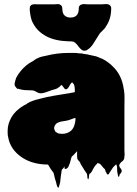

<svg xmlns="http://www.w3.org/2000/svg" viewBox="-20 -786 662 929"><path d="M583 -36Q583 -32 582 -30Q582 -17 577 -11Q576 -9 573 -6.5Q570 -4 567 -2Q556 9 557 16Q558 23 563 28Q568 33 569 40Q570 47 559 58Q558 61 557.5 64.5Q557 68 555 70Q554 71 551 65Q550 60 549 54Q548 48 547 42Q546 25 546.5 22.5Q547 20 542 9L538 13Q535 16 532.5 18Q530 20 527 24Q523 30 519 36Q515 42 511 48Q510 49 508 53Q506 57 504 58Q499 60 496 53Q493 46 491 44Q490 41 489.5 38Q489 35 487 32Q485 31 481 27Q479 25 478 23L468 11L463 6Q461 7 458 5Q455 3 453 2Q448 7 448 8Q440 15 434.5 24.5Q429 34 424 44Q423 46 420.5 49Q418 52 415 54Q413 56 412 56Q411 62 410.5 68.5Q410 75 408 81Q407 82 405.5 80.5Q404 79 404 78Q402 70 402.5 66.5Q403 63 399 51Q398 51 397.5 50.5Q397 50 397 50Q397 49 395 47Q395 45 393.5 44Q392 43 392 43L383 28L371 9Q370 5 368 1.5Q366 -2 364 -5L363 -6Q359 -9 355 -16Q355 -17 354.5 -17.5Q354 -18 354 -19Q353 -24 353 -30.5Q353 -37 353 -47V-55Q351 -53 350 -51L347 -48Q338 -37 327 -28Q323 -18 321 -7.5Q319 3 314 13Q313 17 310.5 21.5Q308 26 304 29Q303 30 298.5 31Q294 32 293 31Q292 28 292 24.5Q292 21 292 18Q291 21 289.5 23.5Q288 26 286 28Q285 30 283 31.5Q281 33 279 35Q276 51 274.5 65.5Q273 80 271 96Q270 100 269 104.5Q268 109 266 114Q266 119 263 122Q262 123 259 120Q258 118 257 115.5Q256 113 255 111Q254 106 251 94.5Q248 83 246 79Q245 75 244 70.5Q243 66 242 62Q241 59 240.5 55.5Q240 52 238 48L235 45Q232 41 229 36.5Q226 32 223 28Q222 25 220 22.5Q218 20 216 16Q215 14 214 12.5Q213 11 211 10H203Q138 8 91.5 -21Q45 -50 27 -95Q26 -98 25 -101Q24 -104 23 -107Q23 -108 22.5 -109Q22 -110 22 -111Q21 -116 20 -120.5Q19 -125 18 -129Q17 -135 17 -141.5Q17 -148 17 -154Q17 -158 17.5 -161Q18 -164 18 -168L19 -175Q22 -191 28 -204Q42 -236 71 -259Q77 -264 83 -268Q89 -272 96 -276L109 -283Q111 -285 114 -287Q117 -289 120 -290Q122 -292 125 -293Q128 -294 131 -295Q142 -300 153.5 -303Q165 -306 177 -309Q191 -313 205.5 -316Q220 -319 236 -322L260 -326Q274 -328 287.5 -330.5Q301 -333 315 -335Q319 -335 320 -336L342 -340V-356Q342 -352 341.5 -358Q341 -364 341 -365Q341 -364 340.5 -367.5Q340 -371 340 -370Q340 -371 339.5 -372Q339 -373 339 -374Q337 -380 331 -386Q330 -386 330 -386.5Q330 -387 328 -387Q326 -386 323.5 -383Q321 -380 320 -378Q317 -373 313 -365.5Q309 -358 303 -355Q296 -351 290 -360Q284 -369 280 -373Q278 -375 277 -375L268 -366Q265 -364 262 -362Q259 -360 256 -358Q250 -355 243.5 -353.5Q237 -352 231 -350Q219 -346 207.5 -341.5Q196 -337 184 -335Q169 -333 156 -341.5Q143 -350 128 -349Q114 -349 100.5 -350Q87 -351 73 -355Q69 -357 68 -357Q67 -357 66 -356Q65 -355 64 -356Q63 -357 62.5 -358Q62 -359 60 -360Q59 -362 57 -364Q55 -366 55 -366Q54 -367 52 -371Q50 -377 51 -383.5Q52 -390 54 -396Q55 -399 56 -402Q57 -405 58 -409Q68 -428 80 -442Q91 -456 106.5 -469Q122 -482 142 -492Q150 -499 161 -504Q171 -509 182.5 -512Q194 -515 206 -517Q229 -523 256 -526.5Q283 -530 315 -530H335Q341 -530 346 -530Q351 -530 354 -529L361 -528H366Q379 -528 385 -525Q402 -524 419 -519Q431 -517 442.5 -514Q454 -511 463 -506Q476 -502 488.5 -494Q501 -486 511 -478Q511 -477 511.5 -477Q512 -477 512 -477Q515 -475 517.5 -472.5Q520 -470 522 -468Q570 -425 579 -353Q580 -352 580 -350Q583 -329 582.5 -308Q582 -287 582 -266V-59Q582 -54 582.5 -48Q583 -42 583 -36ZM345 -203V-215Q345 -216 343 -215Q342 -215 340.5 -214.5Q339 -214 338 -214Q334 -212 329 -210.5Q324 -209 319 -207Q309 -203 298.5 -201.5Q288 -200 277 -198Q272 -197 266 -195Q260 -193 255 -190Q251 -187 249 -184Q242 -175 242 -166Q242 -159 249 -148Q251 -147 253.5 -145.5Q256 -144 259 -142L264 -140Q277 -139 278 -138.5Q279 -138 290 -139Q333 -145 342 -188Q344 -194 344 -199Q344 -202 345 -203ZM518 -745Q518 -694 492 -657Q489 -651 485 -647L479 -641Q477 -638 473.5 -635Q470 -632 467 -629Q463 -625 462 -623Q454 -611 446.5 -598.5Q439 -586 431 -574Q426 -566 419 -558.5Q412 -551 404 -546Q403 -545 401 -544Q399 -543 397 -542Q384 -538 374.5 -545.5Q365 -553 357.5 -564Q350 -575 341 -581Q336 -585 331.5 -585Q327 -585 321 -586H312Q246 -588 204 -610.5Q162 -633 142 -670Q140 -673 138.5 -676.5Q137 -680 135 -683Q130 -697 127.5 -710.5Q125 -724 124 -738V-746Q124 -750 125 -753Q125 -755 128 -758Q131 -763 137 -764Q143 -766 150 -765.5Q157 -765 163 -765H242Q249 -765 257.5 -766Q266 -767 273 -762Q281 -757 281 -748Q282 -744 282 -739Q282 -734 283 -729Q286 -715 296.5 -708Q307 -701 321 -701Q345 -701 355 -717Q360 -726 361 -738V-747Q361 -751 362 -753Q364 -758 367 -760Q369 -763 377 -765Q383 -767 390.5 -766Q398 -765 404 -765H471Q479 -765 487.5 -766Q496 -767 504 -765Q510 -763 515 -757Q518 -753 518 -746Z"/></svg>

Font: Rubik Wet Paint
Style: Regular
Weight: 400
Designer: Hubert and Fischer, NaN
Foundry: Hubert and Fischer, NaN
Version: Version 2.200